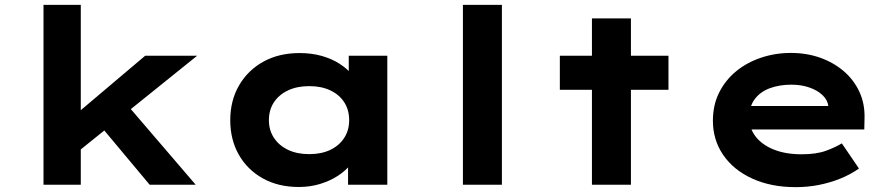

<svg xmlns="http://www.w3.org/2000/svg" viewBox="-20 -760 3675 790"><path d="M302.2 -137 253.7 -257 577.4 -530.7H791.2ZM159 0V-740H312.4V0ZM595.7 0 361.2 -280.5 469.8 -367.6 785.1 0Z M1209.5 9.4Q1125 9.4 1061.3 -26.1Q997.7 -61.6 962.5 -123.6Q927.4 -185.6 927.4 -265.3Q927.4 -346.4 963.7 -408.8Q1000 -471.2 1064 -506.5Q1127.9 -541.7 1212.5 -541.7Q1262.2 -541.7 1303.9 -529.9Q1345.5 -518 1376.5 -498Q1407.6 -478.1 1427.5 -454.4Q1447.3 -430.6 1453.4 -407.1L1415 -405.1V-530.7H1573.6V0H1412.1V-141.4L1446.2 -132.1Q1441.9 -107 1421.5 -81.8Q1401.1 -56.6 1369.6 -36.2Q1338.2 -15.9 1297.3 -3.2Q1256.4 9.4 1209.5 9.4ZM1252.3 -125.8Q1302.6 -125.8 1339.4 -143.5Q1376.2 -161.3 1396.5 -192.9Q1416.7 -224.5 1416.7 -265.3Q1416.7 -307.7 1396.5 -339.1Q1376.2 -370.5 1339.4 -388Q1302.6 -405.6 1252.3 -405.6Q1202.1 -405.6 1165 -388Q1127.9 -370.5 1107.1 -339.1Q1086.4 -307.7 1086.4 -265.3Q1086.4 -224.5 1107.1 -192.9Q1127.9 -161.3 1165 -143.5Q1202.1 -125.8 1252.3 -125.8Z M1884.7 0V-740H2045.1V0Z M2415.6 0V-684.3H2576V0ZM2283.5 -390.6V-530.7H2730.5V-390.6Z M3253.9 10Q3152 10 3074.9 -25.4Q2997.8 -60.7 2955.5 -122.7Q2913.3 -184.6 2913.3 -263.3Q2913.3 -327.2 2938.5 -378.2Q2963.8 -429.2 3007.6 -465.7Q3051.4 -502.2 3110.2 -522.2Q3169 -542.2 3234 -542.2Q3299.6 -542.2 3355.2 -522.3Q3410.7 -502.4 3452.2 -466.7Q3493.6 -431 3516.2 -381.9Q3538.8 -332.8 3537.2 -274L3536.2 -227.4H3022.9L2999.9 -323.8H3405.8L3388.6 -301.9V-322.4Q3385.3 -348.9 3364 -368.9Q3342.8 -388.9 3309.6 -400.2Q3276.5 -411.6 3236.3 -411.6Q3187.1 -411.6 3147.8 -397.1Q3108.6 -382.6 3085.7 -352.5Q3062.9 -322.4 3062.9 -275.5Q3062.9 -231.8 3089.3 -197.9Q3115.7 -164 3163.9 -144.6Q3212.1 -125.2 3278.4 -125.2Q3339.2 -125.2 3378.6 -139.7Q3418 -154.2 3443.8 -170.1L3514.3 -66.6Q3478.9 -41.7 3436.8 -24.8Q3394.7 -8 3349 1Q3303.3 10 3253.9 10Z"/></svg>

Font: Lexend Mega
Style: Regular
Weight: 400
Designer: Bonnie Shaver-Troup, Thomas Jockin
Foundry: Lexend
Version: Version 1.007